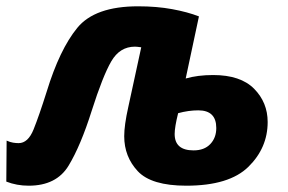

<svg xmlns="http://www.w3.org/2000/svg" viewBox="-42 -579 915 609"><path d="M572 -102Q512 -102 512 -154Q512 -176 523 -220Q556 -229 587 -229Q644 -229 644 -173Q644 -142 625 -122Q606 -102 572 -102ZM549 10Q685 10 746 -50Q807 -110 807 -192Q807 -254 764 -297.5Q721 -341 634 -341Q585 -341 547 -330L589 -527Q553 -541 504 -550Q455 -559 396 -559Q259 -559 203 -490.5Q147 -422 106 -288Q82 -212 64.5 -168.5Q47 -125 17 -125Q9 -125 -0.5 -126.5Q-10 -128 -21 -133L-22 -3Q11 10 49 10Q137 10 175.5 -53.5Q214 -117 249 -228Q284 -338 311 -384.5Q338 -431 386 -431Q392 -431 406 -429L365 -240Q352 -182 352 -147Q352 -82 395 -36Q438 10 549 10Z"/></svg>

Font: Noto Sans Display Extra
Style: Italic
Weight: 800
Italic angle: -12°
Designer: Monotype Design Team
Foundry: Monotype Imaging Inc.
Version: Version 1.900